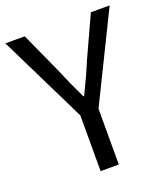

<svg xmlns="http://www.w3.org/2000/svg" viewBox="-136 -828 803 922"><g transform="rotate(-20 265.5 -366.5)"><path d="M-1 -733H98L192 -526Q209 -485 226.5 -446Q244 -407 264 -366H268Q288 -407 306 -446Q324 -485 341 -526L436 -733H532L312 -285V0H219V-285Z"/></g></svg>

Font: Kinto Sans
Style: Regular
Weight: 400
Designer: Authors: Ryoko NISHIZUKA  (kana & ideographs); Paul D. Hunt (Latin, Greek & Cyrillic); Wenlong ZHANG  (bopomofo); Sandol
Foundry: Adobe Systems Incorporated, ookami Inc.
Version: Version 0.001